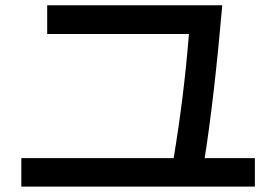

<svg xmlns="http://www.w3.org/2000/svg" viewBox="-20 -724 1040 725"><path d="M60.5 -19.5V-127H635.7Q674.8 -361.3 693.4 -595.7H158.2V-704.1H819.3Q789.1 -357.4 752.9 -127H942.4V-19.5Z"/></svg>

Font: GenEi M Gothic v2 Medium
Style: Regular
Weight: 500
Version: Version 2.0